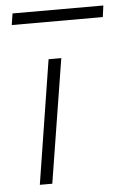

<svg xmlns="http://www.w3.org/2000/svg" viewBox="-50 -715 486 752"><g transform="rotate(-5 192.5 -339.0)"><path d="M76 0 153 -487H203L125 0ZM21 -633 28 -678H385L379 -633Z"/></g></svg>

Font: Nunito Sans 10pt Expanded ExtraLight
Style: Italic
Weight: 250
Width: 7
Italic angle: -9°
Designer: Vernon Adams
Foundry: Vernon Adams
Version: Version 3.101;gftools[0.9.27]